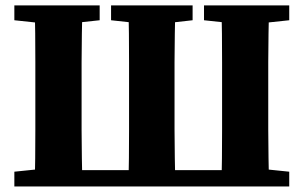

<svg xmlns="http://www.w3.org/2000/svg" viewBox="-20 -677 1102 697"><path d="M105.3 0Q107.3 -52 107.8 -103.5Q108.3 -155 108.3 -207Q108.3 -259 108.3 -310V-347Q108.3 -400 108.3 -452Q108.3 -504 107.8 -555.6Q107.3 -607.3 105.3 -657.3H279.2Q278.2 -606.3 277.2 -554.3Q276.2 -502.3 276.2 -450.3Q276.2 -398.3 276.2 -346.3V-310Q276.2 -258 276.2 -205.5Q276.2 -153 277.2 -102Q278.2 -51 279.2 0ZM445.5 0Q447.5 -51.5 448 -102.9Q448.5 -154.4 448.5 -206.4Q448.5 -258.5 448.5 -310V-346.3Q448.5 -398.7 448.5 -451.2Q448.5 -503.7 448 -555.2Q447.5 -606.7 445.5 -657.3H616.6Q615.6 -606.5 614.6 -554.7Q613.6 -502.9 613.6 -451.1Q613.6 -399.3 613.6 -347V-310Q613.6 -258.5 613.6 -206.1Q613.6 -153.6 614.6 -102.6Q615.6 -51.5 616.6 0ZM783.2 0Q785.2 -51 785.7 -102Q786.2 -153 786.2 -205.5Q786.2 -258 786.2 -310V-346.3Q786.2 -398.3 786.2 -450.3Q786.2 -502.3 785.7 -554.3Q785.2 -606.3 783.2 -657.3H956.8Q955.8 -607.3 954.8 -555.4Q953.8 -503.6 953.8 -451.8Q953.8 -400 953.8 -347V-310Q953.8 -259 953.8 -207Q953.8 -155 954.8 -103.5Q955.8 -52 956.8 0ZM32.1 -603.5V-657.3H341.8V-603.5L202.1 -588.5H172.9ZM383.2 -603.5V-657.3H679.2V-603.5L545.5 -588.5H520.5ZM720.6 -603.5V-657.3H1030V-603.5L889.2 -588.5H860ZM32.1 0V-53.7L177.8 -68.7H192.1V0ZM870 0V-68.7H884.3L1030 -53.7V0ZM192.1 0V-59.5H870V0Z"/></svg>

Font: Source Serif 4 Variable
Style: Regular
Weight: 400
Designer: Frank Grießhammer
Foundry: Adobe
Version: Version 4.005;hotconv 1.1.0;makeotfexe 2.6.0